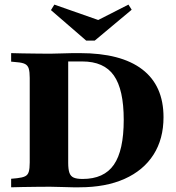

<svg xmlns="http://www.w3.org/2000/svg" viewBox="-20 -797 750 817"><path d="M290.3 0Q272.6 0 245.2 -1.2Q217.7 -2.4 192.7 -2.4Q166.9 -2.4 135.9 -2Q104.8 -1.6 76.6 -1.2Q48.4 -0.8 27.4 0V-36.3L52.4 -38.7Q75 -41.1 86.7 -46.8Q98.4 -52.4 102.4 -66.1Q106.5 -79.8 106.5 -105.6V-465.3Q106.5 -491.1 102.4 -504.8Q98.4 -518.5 86.7 -524.6Q75 -530.6 52.4 -532.3L27.4 -534.7V-571Q48.4 -570.2 76.6 -569.8Q104.8 -569.4 135.9 -569Q166.9 -568.5 192.7 -568.5Q217.7 -568.5 245.2 -569.8Q272.6 -571 290.3 -571H319.4Q495.2 -571 585.5 -501.6Q675.8 -432.3 675.8 -298.4Q675.8 -205.6 633.1 -138.7Q590.3 -71.8 510.1 -35.9Q429.8 0 317.7 0ZM331.5 -35.5Q422.6 -35.5 464.5 -96Q506.5 -156.5 506.5 -287.1Q506.5 -416.1 464.5 -475.8Q422.6 -535.5 329.8 -535.5H270.2V-104Q270.2 -76.6 275.4 -61.7Q280.6 -46.8 294 -41.1Q307.3 -35.5 331.5 -35.5ZM526.6 -777.4 540.3 -755.6 383.1 -624.2H346.8L196.8 -754L211.3 -777.4L438.7 -697.6L352.4 -688.7Z"/></svg>

Font: Playfair 9pt Black
Style: Regular
Weight: 900
Designer: Claus Eggers Sørensen
Foundry: Claus Eggers Sørensen
Version: Version 2.203